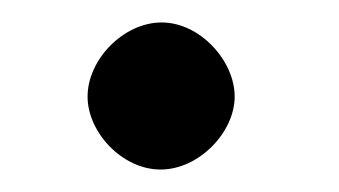

<svg xmlns="http://www.w3.org/2000/svg" viewBox="-20 -144 302 171"><path d="M58 -58C58 -26 89 7 123 7C157 7 189 -26 189 -58C189 -90 158 -124 124 -124C90 -124 58 -91 58 -58Z"/></svg>

Font: KpRoman
Style: SemiboldItalic
Weight: 600
Italic angle: -11°
Version: Version 0.66